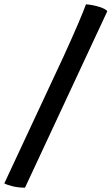

<svg xmlns="http://www.w3.org/2000/svg" viewBox="-57 -775 518 891"><path d="M59 96Q27 96 0 89Q-27 82 -37 76L238 -513Q280 -605 306 -666Q332 -727 342 -755Q377 -752 405.5 -742.5Q434 -733 441 -723Z"/></svg>

Font: Texturina Black
Style: Italic
Weight: 900
Italic angle: -11°
Designer: Guillermo Torres Carreño
Foundry: Omnibus-Type
Version: Version 1.002; ttfautohint (v1.8.3)